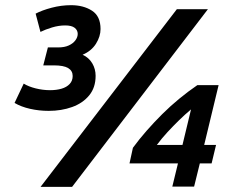

<svg xmlns="http://www.w3.org/2000/svg" viewBox="-20 -729 928 749"><path d="M138.2 0 669.8 -693H791L261.2 0ZM170 -296.5Q132.2 -296.5 97.1 -304.5Q62 -312.5 36.8 -327.5L72.5 -402.8Q91.2 -391.2 119.2 -384.2Q147.2 -377.2 175.2 -377.2Q200.2 -377.2 220.1 -383Q240 -388.8 251.8 -401.4Q263.5 -414 263.5 -432.5Q263.5 -452.8 246 -463.4Q228.5 -474 189.8 -474H148.8L166.8 -544H206.8Q231.8 -544 248.5 -551.8Q265.2 -559.5 274.2 -571.8Q283.2 -584 283.2 -596.8Q283.2 -611 271.4 -620.4Q259.5 -629.8 234.2 -629.8Q209.2 -629.8 183 -621.9Q156.8 -614 137.8 -604.5L119 -675.8Q144 -689 181.6 -698.9Q219.2 -708.8 257.2 -708.8Q305.8 -708.8 339 -687.2Q372.2 -665.8 372.2 -615.8Q372.2 -586.8 354.4 -558.4Q336.5 -530 302.2 -515.5Q326.5 -504.5 339.8 -482.2Q353 -460 353 -433.2Q353 -387.5 328 -357Q303 -326.5 261.4 -311.5Q219.8 -296.5 170 -296.5ZM652.2 -1 674.2 -91.5H485.2L498.5 -152.5Q523.2 -186.2 552.1 -219.1Q581 -252 612.6 -283.5Q644.2 -315 679 -343.6Q713.8 -372.2 750 -397H832.8L776.5 -163.5H822.8L805.5 -91.5H759.5L737.2 -1ZM591.8 -163.5H691.8L725.2 -302.2Q702.2 -283 679.1 -260.5Q656 -238 633.6 -213.8Q611.2 -189.5 591.8 -163.5Z"/></svg>

Font: Ubuntu Sans
Style: Italic
Weight: 400
Italic angle: -13.5°
Designer: Dalton Maag Ltd
Foundry: Dalton Maag Ltd
Version: Version 1.006